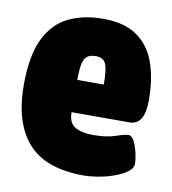

<svg xmlns="http://www.w3.org/2000/svg" viewBox="-67 -589 587 656"><g transform="rotate(10 227.0 -261.5)"><path d="M267 8Q134 8 72.5 -61Q11 -130 11 -262Q11 -364 40 -423Q69 -482 120.5 -506.5Q172 -531 239 -531Q313 -531 357 -500.5Q401 -470 421 -414.5Q441 -359 441 -283Q441 -198 389 -198H188Q188 -161 210.5 -147.5Q233 -134 274 -134Q320 -134 350.5 -144.5Q381 -155 394 -155Q405 -155 413.5 -138Q422 -121 427 -99Q432 -77 432 -62Q432 -46 414 -33Q396 -20 369 -10.5Q342 -1 314 3.5Q286 8 267 8ZM188 -310H280Q280 -364 271 -382.5Q262 -401 236 -401Q208 -401 198 -382.5Q188 -364 188 -310Z"/></g></svg>

Font: Asap Condensed Black
Style: Regular
Weight: 900
Width: 3
Designer: Pablo Cosgaya
Foundry: Omnibus-Type
Version: Version 3.001; ttfautohint (v1.8.4.7-5d5b)